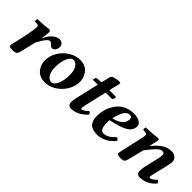

<svg xmlns="http://www.w3.org/2000/svg" viewBox="102 -1329 2095 2095"><g transform="rotate(45 1150.0 -281.5)"><path d="M97.2 -17.1Q97.2 -22.5 102.8 -43Q108.4 -63.5 109.9 -71.8L147 -243.2Q162.1 -323.2 162.1 -352.1Q162.1 -380.4 144 -381.8L104 -384.8Q99.6 -391.1 100.3 -404.1Q101.1 -417 106 -422.9Q141.6 -422.9 193.4 -427Q245.1 -431.2 272 -436Q282.2 -436 289.1 -429.2Q295.9 -422.4 295.9 -412.1Q295.9 -371.6 286.1 -325.2L283.2 -311L286.1 -309.1Q317.4 -374.5 356.4 -406.7Q395.5 -439 432.1 -439Q459 -439 476.6 -422.4Q494.1 -405.8 494.1 -379.9Q494.1 -353 478.8 -331.5Q463.4 -310.1 439.9 -310.1Q422.4 -310.1 398.9 -335.9Q387.2 -351.1 374 -351.1Q353.5 -351.1 330.1 -323Q306.6 -294.9 270 -228L231.9 -71.8Q230.5 -65.9 227.1 -51.3Q223.6 -36.6 221.9 -31Q220.2 -25.4 215.3 -15.4Q210.4 -5.4 204.6 -1.5Q198.7 2.4 188 6.1Q177.2 9.8 163.1 9.8Q124.5 9.8 110.8 4.9Q97.2 0 97.2 -17.1Z M701.2 -387.2Q663.1 -387.2 637 -330.3Q610.8 -273.4 610.8 -189.9Q610.8 -147.9 620.1 -116.7Q629.4 -85.4 643.6 -70.3Q657.7 -55.2 670.9 -48.6Q684.1 -42 695.8 -42Q733.9 -42 760 -98.6Q786.1 -155.3 786.1 -238.8Q786.1 -272.9 779.8 -300Q773.4 -327.1 763.9 -343Q754.4 -358.9 742.4 -369.4Q730.5 -379.9 720.5 -383.5Q710.4 -387.2 701.2 -387.2ZM646 9.8Q609.9 9.8 580.3 -2Q550.8 -13.7 532.5 -32Q514.2 -50.3 502 -74Q489.7 -97.7 484.9 -119.6Q480 -141.6 480 -162.1Q480 -231.4 518.1 -295.7Q556.2 -359.9 619.4 -399.4Q682.6 -439 751 -439Q787.1 -439 816.7 -427.2Q846.2 -415.5 864.5 -397.2Q882.8 -378.9 895 -355.2Q907.2 -331.5 912.1 -309.6Q917 -287.6 917 -267.1Q917 -197.8 878.9 -133.5Q840.8 -69.3 777.6 -29.8Q714.4 9.8 646 9.8Z M1014.6 -118.2 1075.7 -381.8H1005.4Q999.5 -381.8 999.5 -383.8Q999.5 -385.3 1001.7 -396.2Q1003.9 -407.2 1004.4 -409.2Q1008.3 -424.3 1032.7 -425.8L1085.4 -429.2L1098.6 -479Q1100.6 -486.3 1102.8 -497.6Q1105 -508.8 1106.4 -515.4Q1107.9 -522 1111.1 -530.8Q1114.3 -539.6 1117.9 -544.7Q1121.6 -549.8 1127.9 -554.4Q1134.3 -559.1 1142.6 -561Q1190.4 -573.2 1216.3 -573.2Q1238.3 -573.2 1238.3 -564Q1238.3 -558.6 1234.4 -540.8Q1230.5 -522.9 1224.9 -501.2Q1219.2 -479.5 1218.3 -474.1L1208.5 -429.2H1307.6Q1315.9 -423.3 1310.8 -404.5Q1305.7 -385.7 1296.4 -381.8H1198.2L1138.7 -127Q1131.3 -91.8 1131.3 -84Q1131.3 -65.9 1142.6 -65.9Q1151.4 -65.9 1173.1 -79.3Q1194.8 -92.8 1212.4 -112.8Q1221.7 -112.8 1230.2 -103.3Q1238.8 -93.8 1241.7 -85Q1202.6 -41.5 1154.3 -15.9Q1106 9.8 1055.7 9.8Q1004.4 9.8 1004.4 -46.9Q1004.4 -69.8 1014.6 -118.2Z M1590.3 -360.8Q1590.3 -380.9 1582.3 -388.9Q1574.2 -397 1556.2 -397Q1543.9 -397 1533.9 -393.8Q1523.9 -390.6 1512 -380.6Q1500 -370.6 1489.7 -353.5Q1479.5 -336.4 1468.3 -306.6Q1457 -276.9 1447.3 -235.8Q1464.8 -238.8 1482.7 -244.1Q1500.5 -249.5 1520.5 -260Q1540.5 -270.5 1555.4 -283.9Q1570.3 -297.4 1580.3 -317.4Q1590.3 -337.4 1590.3 -360.8ZM1439.9 -199.2Q1439 -191.4 1439 -165Q1439 -49.8 1492.2 -49.8Q1528.3 -49.8 1557.1 -65.4Q1585.9 -81.1 1628.4 -124Q1637.2 -124 1646.7 -116Q1656.2 -107.9 1660.2 -99.1Q1617.7 -44.4 1563.5 -17.3Q1509.3 9.8 1456.1 9.8Q1412.6 9.8 1382.8 -1.5Q1353 -12.7 1337.6 -33.7Q1322.3 -54.7 1316.2 -78.9Q1310.1 -103 1310.1 -134.8Q1310.1 -176.3 1319.3 -217.5Q1328.6 -258.8 1349.6 -299.1Q1370.6 -339.4 1400.6 -370.1Q1430.7 -400.9 1476.1 -419.9Q1521.5 -439 1576.2 -439Q1636.7 -439 1669.9 -418Q1703.1 -397 1703.1 -368.2Q1703.1 -304.2 1646 -267.3Q1588.9 -230.5 1439.9 -199.2Z M1762.7 -13.2Q1762.7 -17.1 1768.1 -44.9L1832 -332Q1835 -346.7 1835 -358.9Q1835 -379.4 1815.9 -380.9L1775.9 -383.8Q1771.5 -390.1 1772.2 -403.6Q1772.9 -417 1777.8 -422.9Q1811.5 -422.9 1870.4 -427.5Q1929.2 -432.1 1954.1 -436Q1970.7 -436 1970.7 -418Q1970.7 -410.2 1967.8 -395.5Q1964.8 -380.9 1958.7 -356.2Q1952.6 -331.5 1949.7 -318.8L1947.8 -310.1H1949.7Q2014.6 -386.2 2060.5 -412.6Q2106.4 -439 2158.7 -439Q2197.3 -439 2222.7 -418Q2248 -397 2248 -358.9Q2248 -342.8 2234.9 -283.2L2196.8 -124Q2188 -87.9 2188 -77.1Q2188 -71.3 2191.7 -67.1Q2195.3 -63 2200.7 -63Q2209.5 -63 2231.4 -76.4Q2253.4 -89.8 2271 -109.9Q2280.3 -109.9 2288.6 -100.3Q2296.9 -90.8 2299.8 -82Q2265.6 -38.1 2216.8 -14.2Q2168 9.8 2114.7 9.8Q2064 9.8 2064 -43.9Q2064 -75.7 2072.8 -115.2L2109.9 -274.9Q2118.7 -313.5 2118.7 -333Q2118.7 -353 2110.8 -361.1Q2103 -369.1 2084 -369.1Q2059.1 -369.1 2023.7 -333.7Q1988.3 -298.3 1934.1 -228L1889.6 -47.9Q1882.3 -16.6 1869.9 -3.4Q1857.4 9.8 1824.7 9.8Q1792 9.8 1777.3 4.6Q1762.7 -0.5 1762.7 -13.2Z"/></g></svg>

Font: Common Serif
Style: Bold Italic
Weight: 700
Italic angle: -12°
Designer: Philipp H. Poll, Khaled Hosny
Foundry: Stefan Peev, Context Ltd.
Version: Version 1.026